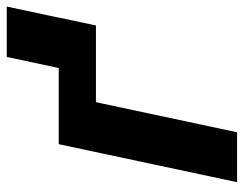

<svg xmlns="http://www.w3.org/2000/svg" viewBox="-98 -634 732 577"><g transform="rotate(-90 268.5 -346.0)"><path d="M9 0 123.2 -536H503.8L480 -424.2H249.4L159 0ZM330.4 -434.4 385.4 -692.2H536.8L481.8 -434.4Z"/></g></svg>

Font: Geist
Style: Italic
Weight: 400
Italic angle: -12°
Designer: Basement.studio, Andrés Briganti, Mateo Zaragoza
Foundry: Basement.studio, Vercel, Andrés Briganti, Guido Ferreyra, Mateo Zaragoza
Version: Version 1.500